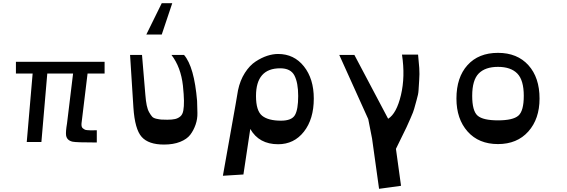

<svg xmlns="http://www.w3.org/2000/svg" viewBox="-20 -892 3562 1206"><path d="M492 -117Q491 -106 493 -98Q495 -90 501 -85.5Q507 -81 512.5 -78Q518 -75 529 -74.5Q540 -74 546.5 -73.5Q553 -73 567.5 -73.5Q582 -74 588 -74V3Q459 3 436 -2Q400 -10 395 -42Q392 -64 401 -117L439 -430H277L240 0H148L185 -430H80V-504H637V-430H530Z M899 -675 996 -872H1062L996 -675ZM818 -216 797 -547H872L893 -297Q896 -258 901.5 -231Q907 -204 917 -186.5Q927 -169 935.5 -159.5Q944 -150 962.5 -146Q981 -142 993 -141Q1005 -140 1031 -140Q1062 -140 1080.5 -144.5Q1099 -149 1113 -161Q1127 -173 1131.5 -198Q1136 -223 1135.5 -259.5Q1135 -296 1129 -354Q1116 -470 1057 -547H1136Q1200 -473 1218 -258Q1219 -221 1220 -183Q1221 -145 1208.5 -109Q1196 -73 1175 -45.5Q1154 -18 1111.5 -1Q1069 16 1010 16Q913 16 870 -32Q827 -80 818 -216Z M1380 212 1460 -237 1475 -325Q1488 -387 1518 -434Q1548 -481 1585.5 -505.5Q1623 -530 1658.5 -541.5Q1694 -553 1727 -553Q1827 -553 1889 -475Q1951 -397 1951 -273Q1951 -144 1889 -65Q1827 14 1727 14Q1607 14 1552 -82L1509 204ZM1745 -134Q1812 -134 1832.5 -169Q1853 -204 1853 -289Q1853 -372 1829.5 -417.5Q1806 -463 1740 -463Q1588 -463 1588 -289Q1588 -196 1626.5 -165Q1665 -134 1745 -134Z M2606 -549Q2611 -503 2613.5 -465Q2616 -427 2613 -388Q2610 -349 2609 -325Q2608 -301 2596.5 -262.5Q2585 -224 2581.5 -208.5Q2578 -193 2558.5 -149Q2539 -105 2533.5 -93Q2528 -81 2501 -26.5Q2474 28 2467 43L2499 275L2361 294L2317 -22L2293 -144L2111 -547H2206L2418 -146Q2471 -179 2498.5 -295Q2526 -411 2505 -549Z M3108 13Q2987 13 2917 -66Q2847 -145 2847 -273Q2847 -406 2916.5 -483Q2986 -560 3108 -560Q3229 -560 3299 -482.5Q3369 -405 3369 -273Q3369 -145 3298.5 -66Q3228 13 3108 13ZM3270 -290Q3270 -389 3229 -430.5Q3188 -472 3108 -472Q3028 -472 2987 -430.5Q2946 -389 2946 -290Q2946 -195 2980 -165.5Q3014 -136 3108 -136Q3202 -136 3236 -165.5Q3270 -195 3270 -290Z"/></svg>

Font: OpenDyslexic
Style: Regular
Weight: 400
Designer: Abbie Gonzalez
Version: Version 0.920;hotconv 1.0.109;makeotfexe 2.5.65596